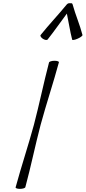

<svg xmlns="http://www.w3.org/2000/svg" viewBox="-20 -1199 548 1229"><path d="M284 -945C327 -999 366 -1056 408 -1112C420 -1056 428 -999 442 -945C443 -941 458 -943 476 -951C495 -959 509 -970 508 -975C491 -1041 463 -1104 445 -1170C444 -1177 438 -1180 429 -1178C421 -1180 413 -1177 407 -1170C353 -1104 293 -1041 240 -975C236 -970 242 -959 254 -951C266 -943 279 -941 284 -945ZM294 -800C259 -667 232 -533 197 -400C161 -267 116 -133 80 0C78 5 90 10 107 10C125 10 140 5 142 0C178 -133 205 -267 240 -400C276 -533 321 -667 357 -800C359 -805 347 -810 329 -810C312 -810 296 -805 294 -800Z"/></svg>

Font: Nupuram ExtraLight Oblique
Style: Regular
Weight: 200
Designer: Santhosh Thottingal (santhosh.thottingal@gmail.com)
Foundry: SMC
Version: Version 1.000